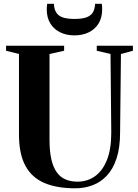

<svg xmlns="http://www.w3.org/2000/svg" viewBox="-20 -984 729 1012"><path d="M376.5 8.5Q279 8.5 213 -20Q147 -48.5 113.5 -111Q80 -173.5 80 -275.5V-699.5L12 -716.5V-743H318V-716.5L241 -699.5V-247Q241 -185 251 -142.8Q261 -100.5 280 -74.8Q299 -49 326.5 -37.8Q354 -26.5 388.5 -26.5Q440.5 -26.5 480.8 -55.2Q521 -84 543.8 -141.2Q566.5 -198.5 566.5 -284.5L562.5 -699.5L490 -716.5V-743H680.5V-716.5L617.5 -699.5L613 -287Q613 -206 594.5 -149.5Q576 -93 543.2 -58.2Q510.5 -23.5 467.8 -7.5Q425 8.5 376.5 8.5ZM372.5 -797.5Q329.5 -797.5 296.8 -813.8Q264 -830 245.2 -860.5Q226.5 -891 226.5 -934.5Q226.5 -944.5 227 -950.8Q227.5 -957 228.5 -964H264Q264 -959.5 264.8 -954.2Q265.5 -949 266.5 -943.5Q271.5 -920.5 285 -907.5Q298.5 -894.5 320.8 -889.2Q343 -884 372.5 -884Q402.5 -884 424.5 -889.2Q446.5 -894.5 460.5 -907.5Q474.5 -920.5 478.5 -943.5Q480 -949 480.5 -954.2Q481 -959.5 481 -964H516.5Q517.5 -957 518 -950.8Q518.5 -944.5 518.5 -935Q518.5 -891 499.8 -860.5Q481 -830 448.2 -813.8Q415.5 -797.5 372.5 -797.5Z"/></svg>

Font: Merriweather 120pt
Style: Bold
Weight: 700
Designer: Eben Sorkin
Foundry: Eben Sorkin
Version: Version 2.100